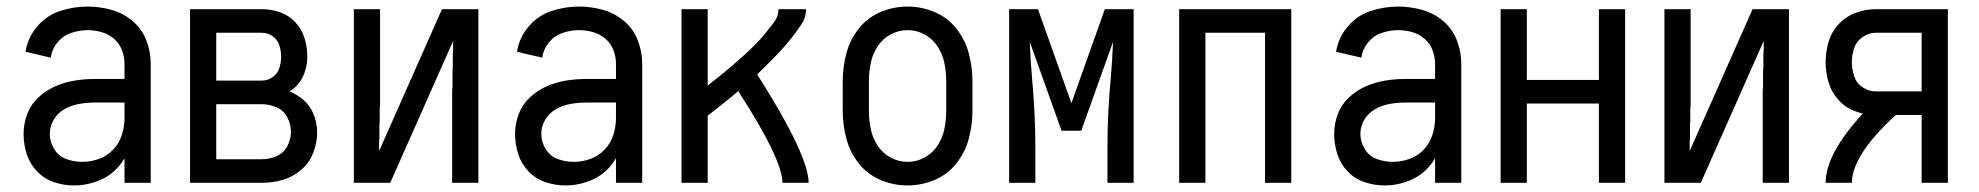

<svg xmlns="http://www.w3.org/2000/svg" viewBox="-20 -558 6040 586"><path d="M206 8Q175 8 145 -2Q115 -12 93 -35Q71 -58 61.5 -88Q52 -118 52 -149Q52 -180 63 -209.5Q74 -239 97 -260.5Q120 -282 148.5 -294.5Q177 -307 207.5 -312Q238 -317 269 -317H360V-363Q360 -385 352 -405.5Q344 -426 327.5 -440Q311 -454 290 -460Q269 -466 247 -466Q222 -466 197 -457.5Q172 -449 155 -428Q138 -407 135 -382L58 -400Q64 -442 93 -476.5Q122 -511 163.5 -524.5Q205 -538 247 -538Q284 -538 320 -528Q356 -518 384.5 -494Q413 -470 426.5 -435Q440 -400 440 -363V0H360V-75Q353 -63 344 -52Q319 -22 282 -7Q245 8 206 8ZM360 -198V-245H269Q246 -245 222.5 -241Q199 -237 178 -225.5Q157 -214 144.5 -193.5Q132 -173 132 -149Q132 -125 145.5 -103Q159 -81 182.5 -72.5Q206 -64 231.5 -64Q257 -64 282 -73Q307 -82 325.5 -101.5Q344 -121 352 -146.5Q360 -172 360 -198Z M560 0V-530H779Q808 -530 835 -520.5Q862 -511 881.5 -490Q901 -469 909.5 -441.5Q918 -414 918 -386Q918 -359 908.5 -333.5Q899 -308 879 -290Q872 -284 864 -279Q881 -272 896 -261Q922 -243 935 -214Q948 -185 948 -154Q948 -122 936 -91.5Q924 -61 899 -39.5Q874 -18 843 -9Q812 0 779 0ZM640 -72H779Q802 -72 824 -81.5Q846 -91 857 -112Q868 -133 868 -155.5Q868 -178 857 -199.5Q846 -221 824 -230.5Q802 -240 779 -240H640ZM779 -312Q797 -312 812 -322.5Q827 -333 832.5 -350Q838 -367 838 -385Q838 -403 832.5 -420Q827 -437 812 -447.5Q797 -458 779 -458H640V-312Z M1060 0V-530H1140V-318V-308V-298V-288V-278V-268V-258V-248V-239L1139 -229V-219V-209V-199V-189L1138 -179V-169V-159V-149V-139L1137 -124V-114V-97L1329 -530H1406H1440V0H1360V-212V-222V-232V-242V-252V-262V-272V-282L1361 -292V-301V-311V-321V-331V-341L1362 -351V-361V-371V-381V-391L1363 -406V-416V-433L1171 0H1094Z M1706 8Q1675 8 1645 -2Q1615 -12 1593 -35Q1571 -58 1561.5 -88Q1552 -118 1552 -149Q1552 -180 1563 -209.5Q1574 -239 1597 -260.5Q1620 -282 1648.5 -294.5Q1677 -307 1707.5 -312Q1738 -317 1769 -317H1860V-363Q1860 -385 1852 -405.5Q1844 -426 1827.5 -440Q1811 -454 1790 -460Q1769 -466 1747 -466Q1722 -466 1697 -457.5Q1672 -449 1655 -428Q1638 -407 1635 -382L1558 -400Q1564 -442 1593 -476.5Q1622 -511 1663.5 -524.5Q1705 -538 1747 -538Q1784 -538 1820 -528Q1856 -518 1884.5 -494Q1913 -470 1926.5 -435Q1940 -400 1940 -363V0H1860V-75Q1853 -63 1844 -52Q1819 -22 1782 -7Q1745 8 1706 8ZM1860 -198V-245H1769Q1746 -245 1722.5 -241Q1699 -237 1678 -225.5Q1657 -214 1644.5 -193.5Q1632 -173 1632 -149Q1632 -125 1645.5 -103Q1659 -81 1682.5 -72.5Q1706 -64 1731.5 -64Q1757 -64 1782 -73Q1807 -82 1825.5 -101.5Q1844 -121 1852 -146.5Q1860 -172 1860 -198Z M2060 0V-530H2140V-297L2154 -308Q2171 -321 2188 -335Q2205 -349 2221.5 -363.5Q2238 -378 2254 -392.5Q2270 -407 2285.5 -422.5Q2301 -438 2314.5 -454.5Q2328 -471 2342 -489.5Q2356 -508 2356 -530H2440Q2440 -504 2425 -482Q2410 -460 2394 -440Q2378 -420 2361 -401.5Q2344 -383 2326 -365.5Q2308 -348 2291 -331Q2448 -84 2448 0H2368Q2368 -72 2233 -280Q2222 -271 2212 -262Q2192 -246 2172 -230Q2156 -217 2140 -205V0Z M2750 8Q2707 8 2667 -9Q2627 -26 2600.5 -60Q2574 -94 2563 -135.5Q2552 -177 2552 -220V-310Q2552 -353 2563 -394.5Q2574 -436 2600.5 -470Q2627 -504 2667 -521Q2707 -538 2750 -538Q2793 -538 2833 -521Q2873 -504 2899.5 -470Q2926 -436 2937 -394.5Q2948 -353 2948 -310V-220Q2948 -177 2937 -135.5Q2926 -94 2899.5 -60Q2873 -26 2833 -9Q2793 8 2750 8ZM2750 -64Q2778 -64 2802.5 -77.5Q2827 -91 2842 -114.5Q2857 -138 2862.5 -165Q2868 -192 2868 -220V-310Q2868 -338 2862.5 -365Q2857 -392 2842 -415.5Q2827 -439 2802.5 -452.5Q2778 -466 2750 -466Q2722 -466 2697.5 -452.5Q2673 -439 2658 -415.5Q2643 -392 2637.5 -365Q2632 -338 2632 -310V-220Q2632 -192 2637.5 -165Q2643 -138 2658 -114.5Q2673 -91 2697.5 -77.5Q2722 -64 2750 -64Z M3060 0V-530H3087H3148L3250 -243L3352 -530H3413H3440V0H3360V-106Q3360 -212 3370 -318Q3375 -374 3377 -430L3280 -159H3220L3123 -430Q3125 -374 3130 -318Q3140 -212 3140 -106V0Z M3579 0V-530H3921V0H3841V-458H3659V0Z M4206 8Q4175 8 4145 -2Q4115 -12 4093 -35Q4071 -58 4061.5 -88Q4052 -118 4052 -149Q4052 -180 4063 -209.5Q4074 -239 4097 -260.5Q4120 -282 4148.5 -294.5Q4177 -307 4207.5 -312Q4238 -317 4269 -317H4360V-363Q4360 -385 4352 -405.5Q4344 -426 4327.5 -440Q4311 -454 4290 -460Q4269 -466 4247 -466Q4222 -466 4197 -457.5Q4172 -449 4155 -428Q4138 -407 4135 -382L4058 -400Q4064 -442 4093 -476.5Q4122 -511 4163.5 -524.5Q4205 -538 4247 -538Q4284 -538 4320 -528Q4356 -518 4384.5 -494Q4413 -470 4426.5 -435Q4440 -400 4440 -363V0H4360V-75Q4353 -63 4344 -52Q4319 -22 4282 -7Q4245 8 4206 8ZM4360 -198V-245H4269Q4246 -245 4222.5 -241Q4199 -237 4178 -225.5Q4157 -214 4144.5 -193.5Q4132 -173 4132 -149Q4132 -125 4145.5 -103Q4159 -81 4182.5 -72.5Q4206 -64 4231.5 -64Q4257 -64 4282 -73Q4307 -82 4325.5 -101.5Q4344 -121 4352 -146.5Q4360 -172 4360 -198Z M4560 0V-530H4640V-314H4860V-530H4940V0H4860V-242H4640V0Z M5060 0V-530H5140V-318V-308V-298V-288V-278V-268V-258V-248V-239L5139 -229V-219V-209V-199V-189L5138 -179V-169V-159V-149V-139L5137 -124V-114V-97L5329 -530H5406H5440V0H5360V-212V-222V-232V-242V-252V-262V-272V-282L5361 -292V-301V-311V-321V-331V-341L5362 -351V-361V-371V-381V-391L5363 -406V-416V-433L5171 0H5094Z M5552 0Q5552 -88 5665 -211Q5655 -214 5644 -218Q5614 -228 5592 -252Q5570 -276 5561 -306.5Q5552 -337 5552 -368.5Q5552 -400 5561 -430.5Q5570 -461 5592 -484.5Q5614 -508 5644 -519Q5674 -530 5705 -530H5925V0H5845V-207H5766Q5632 -84 5632 0ZM5845 -279V-458H5705Q5684 -458 5665 -445Q5646 -432 5639 -411Q5632 -390 5632 -368.5Q5632 -347 5639 -325.5Q5646 -304 5665 -291.5Q5684 -279 5705 -279Z"/></svg>

Font: Iosevka SS08
Style: Regular
Weight: 400
Monospace: yes
Designer: Belleve Invis
Foundry: Belleve Invis
Version: 2.1.0; ttfautohint (v1.8.2)